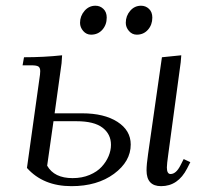

<svg xmlns="http://www.w3.org/2000/svg" viewBox="-20 -637 697 664"><path d="M58.1 -411.1 63 -439Q131.8 -439 194.8 -445.8L192.9 -418L168.9 -245.1H264.2Q340.3 -245.1 386.2 -215.6Q432.1 -186 432.1 -137.2Q432.1 -78.6 374.3 -35.9Q316.4 6.8 227.1 6.8Q129.4 6.8 73.2 -56.2L116.2 -363.8Q119.1 -380.9 119.1 -391.1Q119.1 -402.8 112.8 -407Q106.4 -411.1 88.9 -411.1ZM143.1 -64Q167.5 -21 231 -21Q263.7 -21 289.8 -32Q315.9 -43 331.5 -60.1Q347.2 -77.1 355.5 -96.9Q363.8 -116.7 363.8 -136.2Q363.8 -172.9 334.7 -195.3Q305.7 -217.8 244.1 -217.8H165ZM256.8 -558.1Q256.8 -581.5 272.2 -599.4Q287.6 -617.2 310.1 -617.2Q326.2 -617.2 337.6 -606.2Q349.1 -595.2 349.1 -576.2Q349.1 -551.3 334 -534.2Q318.8 -517.1 294.9 -517.1Q278.8 -517.1 267.8 -529.8Q256.8 -542.5 256.8 -558.1ZM415 -558.1Q415 -582 430.2 -599.6Q445.3 -617.2 467.8 -617.2Q483.9 -617.2 495.4 -606.2Q506.8 -595.2 506.8 -576.2Q506.8 -551.3 491.7 -534.2Q476.6 -517.1 453.1 -517.1Q437 -517.1 426 -529.8Q415 -542.5 415 -558.1ZM486.8 -47.9Q486.8 -68.4 492.2 -105L540 -439L606.9 -445.8L605 -421.9L562 -104Q557.1 -68.8 557.1 -58.1Q557.1 -35.2 569.8 -35.2Q588.9 -35.2 604 -64.9L615.2 -86.9L638.2 -76.2L627 -54.2Q595.7 6.8 537.1 6.8Q486.8 6.8 486.8 -47.9Z"/></svg>

Font: Dihjauti S
Style: Italic
Weight: 400
Italic angle: -9°
Designer: T. Christopher White
Version: Version 3.0.0